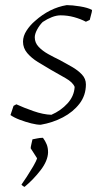

<svg xmlns="http://www.w3.org/2000/svg" viewBox="-20 -479 401 751"><path d="M139 9Q124 9 102 3.5Q80 -2 57.5 -10.5Q35 -19 21 -29L33 -65L44 -71Q72 -58 110.5 -44.5Q149 -31 181 -30Q218 -46 244 -74.5Q270 -103 272 -139Q265 -157 237 -173Q209 -189 179 -206Q153 -221 128 -236.5Q103 -252 86.5 -271.5Q70 -291 70 -316Q70 -338 84 -359.5Q98 -381 117 -397Q174 -448 241 -459Q262 -459 293 -454Q324 -449 340 -440L339 -432L331 -401L316 -394Q295 -405 269.5 -412Q244 -419 217 -419Q201 -419 183 -412Q165 -405 147 -393Q134 -380 125 -363Q116 -346 116 -333Q116 -312 131 -296Q146 -280 168.5 -267.5Q191 -255 214 -244Q238 -231 261.5 -217.5Q285 -204 300.5 -187.5Q316 -171 316 -149Q316 -106 291 -73.5Q266 -41 226 -20Q186 1 139 9ZM76 252Q73 251 68.5 247.5Q64 244 64 243Q72 232 85 212Q98 192 110 171.5Q122 151 125 140L100 101Q100 96 103 83.5Q106 71 107 66Q114 65 125 62.5Q136 60 148 60Q157 72 162.5 85.5Q168 99 168 117Q167 150 139 186.5Q111 223 76 252Z"/></svg>

Font: Labrada Lght
Style: Italic
Weight: 300
Italic angle: -7°
Designer: Mercedes Jáuregui
Foundry: Omnibus-Type Team
Version: Version 1.000; ttfautohint (v1.8.4.7-5d5b)